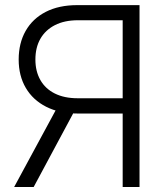

<svg xmlns="http://www.w3.org/2000/svg" viewBox="-20 -748 663 768"><path d="M538.1 0H470.7V-667H291.5Q237.8 -667 199.7 -647.5Q161.6 -627.9 141.6 -593Q121.6 -558.1 121.6 -509.8Q121.6 -462.9 141.4 -428Q161.1 -393.1 199.2 -374Q237.3 -355 290.5 -355H501V-293.9H291.5Q218.3 -293.9 165 -320.8Q111.8 -347.7 83.3 -396.2Q54.7 -444.8 54.7 -509.8Q54.7 -575.2 82.5 -624.3Q110.4 -673.3 162.8 -700.4Q215.3 -727.5 289.1 -727.5H538.1ZM114.7 0H36.6L214.4 -328.6H291Z"/></svg>

Font: Inter 24pt Light
Style: Regular
Weight: 300
Designer: Rasmus Andersson
Foundry: rsms
Version: Version 4.001;git-66647c0bb